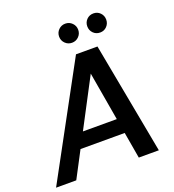

<svg xmlns="http://www.w3.org/2000/svg" viewBox="-177 -1013 1029 1134"><g transform="rotate(-20 338.0 -446.0)"><path d="M-20 0 360 -700H495L626 0H500L403 -563L107 0ZM113 -165 161 -258H524L539 -165ZM362 -772Q337 -772 319.5 -789.5Q302 -807 302 -832Q302 -857 319.5 -874.5Q337 -892 362 -892Q387 -892 404.5 -874.5Q422 -857 422 -832Q422 -807 404.5 -789.5Q387 -772 362 -772ZM539 -772Q513 -772 496 -789.5Q479 -807 479 -832Q479 -857 496 -874.5Q513 -892 539 -892Q564 -892 581 -874.5Q598 -857 598 -832Q598 -807 581 -789.5Q564 -772 539 -772Z"/></g></svg>

Font: DM Sans SemiBold
Style: Italic
Weight: 600
Italic angle: -10°
Designer: Colophon Foundry, Jonny Pinhorn
Foundry: Colophon Foundry
Version: Version 4.004;gftools[0.9.30]